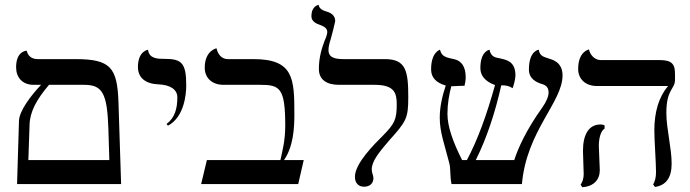

<svg xmlns="http://www.w3.org/2000/svg" viewBox="-20 -766 2871 799"><path d="M184 -413H330C406 -413 426 -379 431 -231L435 -100H98L103 -246C104 -300 132 -352 184 -413ZM51 0H484L473 -341C468 -485 440 -520 294 -520H138C112 -520 97 -532 91 -555C91 -555 47 -555 47 -486C47 -445 72 -413 120 -413H151C110 -370 60 -305 59 -263Z M679 -243C745 -278 755 -369 755 -411C755 -502 737 -521 667 -521C636 -521 601 -521 596 -559C596 -559 554 -554 554 -487C554 -443 585 -417 639 -415C688 -413 718 -394 718 -361C718 -315 708 -276 673 -250Z M1035 -520H928C901 -520 886 -542 881 -565C881 -565 832 -556 832 -484C832 -443 861 -413 910 -413H1064C1145 -413 1167 -399 1167 -243C1167 -181 1156 -142 1147 -100H841L817 0H1221L1244 -100H1162C1201 -156 1205 -234 1205 -289C1205 -438 1203 -520 1035 -520Z M1347 -558C1347 -570 1351 -588 1356 -602C1359 -611 1375 -675 1375 -678C1375 -704 1354 -714 1336 -719C1328 -721 1308 -728 1306 -746C1306 -745 1276 -743 1276 -698C1276 -676 1298 -667 1310 -663C1323 -658 1342 -651 1342 -633C1342 -624 1336 -607 1331 -597C1319 -565 1307 -527 1307 -479C1307 -434 1340 -413 1390 -413H1538C1620 -413 1631 -381 1631 -332C1631 -268 1622 -251 1573 -201C1539 -167 1457 -87 1457 -30C1457 -3 1473 11 1495 11C1517 11 1534 -1 1534 -25C1534 -36 1527 -46 1527 -61C1527 -95 1557 -132 1600 -182C1671 -261 1679 -274 1679 -361C1679 -470 1670 -520 1582 -520H1412C1375 -520 1347 -525 1347 -558Z M2321 -452C2321 -509 2277 -518 2262 -523C2246 -529 2226 -531 2222 -559C2222 -559 2181 -556 2181 -476C2181 -448 2198 -429 2230 -418C2239 -415 2263 -411 2263 -382C2263 -365 2254 -343 2237 -319C2169 -224 2136 -149 2120 -100H1960C2006 -192 2041 -299 2066 -411C2088 -411 2099 -408 2113 -399C2118 -410 2125 -439 2125 -452C2125 -512 2086 -517 2061 -523C2045 -527 2024 -526 2017 -559C2017 -559 1979 -554 1979 -483C1979 -451 1999 -427 2040 -412C2006 -289 1967 -182 1923 -100H1903C1866 -173 1842 -239 1842 -292C1842 -334 1849 -373 1858 -407C1875 -407 1886 -409 1913 -409C1915 -415 1918 -433 1918 -444C1918 -487 1902 -513 1869 -520C1827 -528 1818 -535 1811 -559C1811 -559 1774 -550 1774 -477C1774 -444 1794 -422 1835 -410C1822 -371 1810 -325 1810 -276C1810 -216 1829 -168 1850 -86C1856 -61 1852 -33 1859 0H2152C2171 -221 2321 -341 2321 -452Z M2472 -159C2472 -191 2480 -221 2496 -231V-244C2491 -247 2485 -248 2479 -248C2430 -248 2406 -206 2406 -138C2406 -119 2409 -59 2409 -41C2409 -25 2404 -7 2396 2L2403 13C2452 10 2476 -19 2476 -58C2476 -77 2472 -140 2472 -159ZM2753 -296C2753 -396 2789 -394 2789 -434V-458C2789 -496 2779 -516 2726 -516H2480C2455 -516 2436 -537 2431 -560C2431 -560 2386 -553 2386 -479C2386 -438 2415 -408 2465 -408H2760C2722 -363 2703 -301 2703 -223C2703 -181 2710 -91 2710 -49C2710 -29 2706 -12 2698 2L2706 12C2752 5 2775 -27 2775 -85C2775 -151 2753 -230 2753 -296Z"/></svg>

Font: Libertinus Serif
Style: Regular
Weight: 400
Designer: Philipp H. Poll
Foundry: Khaled Hosny
Version: Version 6.2